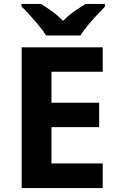

<svg xmlns="http://www.w3.org/2000/svg" viewBox="-20 -954 600 974"><path d="M501 0H90V-714H501V-590H241V-433H483V-309H241V-125H501ZM214 -774Q200 -797 177.5 -824Q155 -851 131.5 -877Q108 -903 89 -921V-934H188Q214 -918 244 -896.5Q274 -875 300 -848Q326 -875 357 -896.5Q388 -918 414 -934H513V-921Q495 -903 471 -877Q447 -851 424.5 -824Q402 -797 388 -774Z"/></svg>

Font: Noto Sans Tamil
Style: Bold
Weight: 700
Designer: Jelle Bosma - Monotype Design Team
Foundry: Monotype Imaging Inc.
Version: Version 2.004; ttfautohint (v1.8.4.7-5d5b)